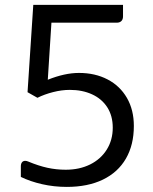

<svg xmlns="http://www.w3.org/2000/svg" viewBox="-20 -734 614 769"><path d="M516.1 -229.5Q516.1 -153.8 484.4 -98.9Q452.6 -43.9 392.1 -14.6Q331.5 14.6 247.6 14.6Q196.3 14.6 148.4 3.7Q100.6 -7.3 63.5 -25.4V-67.9Q63.5 -78.1 68.1 -84Q72.8 -89.8 81.1 -89.8Q86.9 -89.8 93.3 -86.9Q134.3 -69.8 169.9 -62Q205.6 -54.2 243.2 -54.2Q298.3 -54.2 341.1 -75.4Q383.8 -96.7 407.7 -135Q431.6 -173.3 431.6 -222.7Q431.6 -270 409.7 -304.2Q387.7 -338.4 348.6 -356.2Q309.6 -374 259.8 -374Q227.5 -374 192.9 -365.2Q158.2 -356.4 129.9 -342.3L90.3 -364.7L113.3 -714.4H472.7V-668.5Q472.7 -656.2 466.1 -649.7Q459.5 -643.1 447.3 -643.1H186L171.4 -414.6Q239.3 -441.9 296.4 -441.9Q360.8 -441.9 410.6 -416Q460.4 -390.1 488.3 -342Q516.1 -293.9 516.1 -229.5Z"/></svg>

Font: Lycee Sans
Style: Regular
Weight: 400
Designer: Justin Alvin
Foundry: Alkove Design
Version: Version 1.030